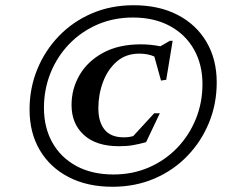

<svg xmlns="http://www.w3.org/2000/svg" viewBox="-20 -702 868 734"><path d="M491 -682Q587.5 -682 658.8 -645.2Q730 -608.5 769.2 -542Q808.5 -475.5 808.5 -387Q808.5 -305 779 -233Q749.5 -161 696.2 -105.8Q643 -50.5 570 -19.2Q497 12 410 12Q314 12 242.8 -24.8Q171.5 -61.5 132.2 -128Q93 -194.5 93 -283Q93 -365 122.5 -437Q152 -509 205.2 -564.2Q258.5 -619.5 331.2 -650.8Q404 -682 491 -682ZM413.5 -35Q487.5 -35 549.8 -62.2Q612 -89.5 657.8 -137.2Q703.5 -185 728.8 -247.5Q754 -310 754 -380.5Q754 -455.5 721.5 -513Q689 -570.5 629.2 -602.8Q569.5 -635 488 -635Q414 -635 351.8 -607.8Q289.5 -580.5 243.8 -532.8Q198 -485 173 -422.5Q148 -360 148 -289.5Q148 -214.5 180.2 -157Q212.5 -99.5 272.2 -67.2Q332 -35 413.5 -35ZM453 -177Q474 -177 489.5 -182L569.5 -269H591L538.5 -158.5Q511 -151 488.2 -147Q465.5 -143 435 -143Q348 -143 300.8 -186Q253.5 -229 253.5 -300.5Q253.5 -362.5 284.2 -415.2Q315 -468 374.2 -500.2Q433.5 -532.5 518.5 -532.5Q556.5 -532.5 593 -525L629.5 -546H640L615.5 -397L595.5 -394L570 -486Q545 -497 512.5 -497Q461.5 -497 426.8 -467Q392 -437 374 -389Q356 -341 356 -288.5Q356 -235.5 380 -206.2Q404 -177 453 -177Z"/></svg>

Font: Newsreader 16pt SemiBold
Style: Italic
Weight: 600
Italic angle: -17°
Designer: Hugues Gentile
Foundry: Production Type
Version: Version 1.003; ttfautohint (v1.8.3)